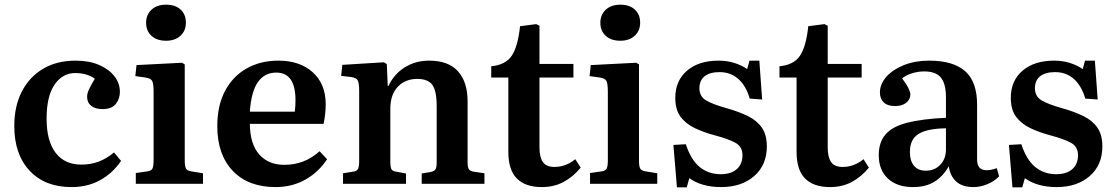

<svg xmlns="http://www.w3.org/2000/svg" viewBox="-20 -785 4759 820"><path d="M285 14Q172 14 106.5 -56Q41 -126 41 -247Q41 -331 73 -393.5Q105 -456 163.5 -491Q222 -526 303 -526Q361 -526 403.5 -507.5Q446 -489 469 -459Q492 -429 492 -393Q492 -362 474 -340.5Q456 -319 419 -319Q387 -319 369.5 -333Q352 -347 352 -372Q352 -385 359.5 -402Q367 -419 385 -449Q351 -473 301 -473Q247 -473 213 -423.5Q179 -374 179 -278Q179 -183 217.5 -132.5Q256 -82 327 -82Q368 -82 402 -95Q436 -108 467 -134L497 -98Q462 -46 408.5 -16Q355 14 285 14Z M689 -611Q650 -611 627 -632Q604 -653 604 -688Q604 -722 627 -743.5Q650 -765 689 -765Q729 -765 751.5 -744Q774 -723 774 -688Q774 -654 751 -632.5Q728 -611 689 -611ZM560 0V-46L608 -53Q626 -55 631 -65Q636 -75 636 -102V-392Q636 -427 630 -439Q624 -451 601 -454L558 -460L563 -507L757 -517L769 -510V-99Q769 -77 773.5 -66.5Q778 -56 798 -53L847 -45V0Z M1157 14Q1040 14 974 -55.5Q908 -125 908 -246Q908 -334 941 -396.5Q974 -459 1033 -492.5Q1092 -526 1169 -526Q1261 -526 1316 -476Q1371 -426 1371 -340Q1371 -300 1362 -256H1047Q1048 -169 1087.5 -125Q1127 -81 1194 -81Q1237 -81 1274 -95Q1311 -109 1345 -139L1377 -105Q1340 -49 1283.5 -17.5Q1227 14 1157 14ZM1047 -308H1239Q1242 -331 1242 -357Q1242 -475 1160 -475Q1110 -475 1081.5 -434.5Q1053 -394 1047 -308Z M1445 0V-45L1489 -52Q1504 -54 1509 -63.5Q1514 -73 1514 -99V-395Q1514 -429 1508 -441Q1502 -453 1480 -456L1437 -461L1442 -508L1620 -519L1632 -511L1636 -418H1639Q1663 -469 1709 -497.5Q1755 -526 1813 -526Q1895 -526 1936 -480.5Q1977 -435 1977 -352V-92Q1977 -70 1983 -61.5Q1989 -53 2008 -51L2049 -45V0H1781V-44L1817 -50Q1834 -53 1839.5 -61Q1845 -69 1845 -92V-331Q1845 -397 1826.5 -422.5Q1808 -448 1762 -448Q1711 -448 1679 -414.5Q1647 -381 1647 -320V-95Q1647 -72 1651.5 -63Q1656 -54 1671 -52L1714 -44V0Z M2294 14Q2224 14 2187.5 -22.5Q2151 -59 2151 -137V-454H2078V-502Q2140 -508 2166 -547.5Q2192 -587 2201 -673L2270 -682L2284 -675V-512H2429V-454H2284V-155Q2284 -114 2298.5 -93Q2313 -72 2348 -72Q2396 -72 2437 -105L2460 -69Q2428 -30 2387 -8Q2346 14 2294 14Z M2629 -611Q2590 -611 2567 -632Q2544 -653 2544 -688Q2544 -722 2567 -743.5Q2590 -765 2629 -765Q2669 -765 2691.5 -744Q2714 -723 2714 -688Q2714 -654 2691 -632.5Q2668 -611 2629 -611ZM2500 0V-46L2548 -53Q2566 -55 2571 -65Q2576 -75 2576 -102V-392Q2576 -427 2570 -439Q2564 -451 2541 -454L2498 -460L2503 -507L2697 -517L2709 -510V-99Q2709 -77 2713.5 -66.5Q2718 -56 2738 -53L2787 -45V0Z M2871 15 2856 -166 2909 -169Q2931 -102 2968.5 -71.5Q3006 -41 3058 -41Q3102 -41 3126.5 -62.5Q3151 -84 3151 -122Q3151 -158 3122 -174.5Q3093 -191 3033 -207Q2984 -220 2946 -238.5Q2908 -257 2886 -287Q2864 -317 2864 -367Q2864 -440 2914 -483Q2964 -526 3049 -526Q3087 -526 3118.5 -515.5Q3150 -505 3171 -490L3181 -526H3223L3235 -360L3182 -364Q3166 -419 3133 -448Q3100 -477 3053 -477Q3012 -477 2989.5 -459.5Q2967 -442 2967 -408Q2967 -373 2996 -356Q3025 -339 3083 -323Q3136 -308 3174.5 -289Q3213 -270 3234 -239.5Q3255 -209 3255 -160Q3255 -80 3201 -33Q3147 14 3060 14Q2977 14 2924 -24L2913 15Z M3525 14Q3455 14 3418.5 -22.5Q3382 -59 3382 -137V-454H3309V-502Q3371 -508 3397 -547.5Q3423 -587 3432 -673L3501 -682L3515 -675V-512H3660V-454H3515V-155Q3515 -114 3529.5 -93Q3544 -72 3579 -72Q3627 -72 3668 -105L3691 -69Q3659 -30 3618 -8Q3577 14 3525 14Z M3879 14Q3811 14 3772 -22.5Q3733 -59 3733 -122Q3733 -177 3761.5 -210.5Q3790 -244 3853 -260.5Q3916 -277 4020 -282V-369Q4020 -427 3998.5 -453.5Q3977 -480 3927 -480Q3900 -480 3873.5 -471.5Q3847 -463 3833 -450Q3853 -423 3860.5 -407Q3868 -391 3868 -381Q3868 -361 3850.5 -346.5Q3833 -332 3803 -332Q3771 -332 3754.5 -347.5Q3738 -363 3738 -390Q3738 -426 3765.5 -457Q3793 -488 3840.5 -507Q3888 -526 3948 -526Q4051 -526 4102 -481Q4153 -436 4153 -338V-104Q4153 -58 4193 -58Q4214 -58 4237 -67L4247 -32Q4226 -10 4196 2Q4166 14 4138 14Q4090 14 4064 -9.5Q4038 -33 4032 -75Q4008 -32 3971 -9Q3934 14 3879 14ZM3934 -56Q3972 -56 3996 -81.5Q4020 -107 4020 -147V-237Q3940 -236 3903 -213Q3866 -190 3866 -136Q3866 -98 3883.5 -77Q3901 -56 3934 -56Z M4304 15 4289 -166 4342 -169Q4364 -102 4401.5 -71.5Q4439 -41 4491 -41Q4535 -41 4559.5 -62.5Q4584 -84 4584 -122Q4584 -158 4555 -174.5Q4526 -191 4466 -207Q4417 -220 4379 -238.5Q4341 -257 4319 -287Q4297 -317 4297 -367Q4297 -440 4347 -483Q4397 -526 4482 -526Q4520 -526 4551.5 -515.5Q4583 -505 4604 -490L4614 -526H4656L4668 -360L4615 -364Q4599 -419 4566 -448Q4533 -477 4486 -477Q4445 -477 4422.5 -459.5Q4400 -442 4400 -408Q4400 -373 4429 -356Q4458 -339 4516 -323Q4569 -308 4607.5 -289Q4646 -270 4667 -239.5Q4688 -209 4688 -160Q4688 -80 4634 -33Q4580 14 4493 14Q4410 14 4357 -24L4346 15Z"/></svg>

Font: Literata 36pt SemiBold
Style: Regular
Weight: 600
Designer: Latin by Veronika Burian and Jose Scaglione. Greek by Irene Vlachou. Cyrillic by Vera Evstafieva.
Foundry: TypeTogether
Version: Version 3.002